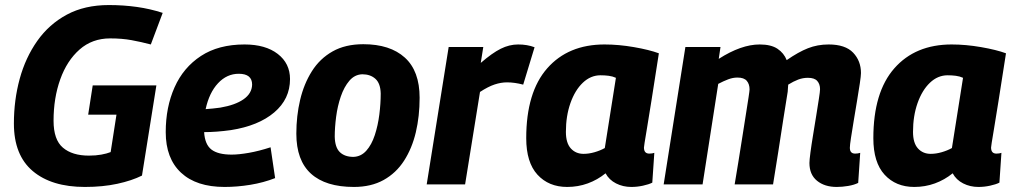

<svg xmlns="http://www.w3.org/2000/svg" viewBox="-20 -730 4017 760"><path d="M316 10Q184 10 109.5 -53Q35 -116 35 -241Q35 -334 58 -418Q81 -502 127.5 -568Q174 -634 244.5 -672Q315 -710 411 -710Q469 -710 522 -702.5Q575 -695 624 -679L577 -554Q539 -564 501 -571Q463 -578 416 -578Q345 -578 295 -534Q245 -490 218.5 -416Q192 -342 192 -252Q192 -177 229 -145.5Q266 -114 332 -114Q359 -114 381 -118Q403 -122 418 -128L441 -276H329L347 -392H599L542 -35Q502 -15 444.5 -2.5Q387 10 316 10Z M1069 -25Q1023 -7 971 1.5Q919 10 869 10Q757 10 696.5 -46.5Q636 -103 636 -207Q636 -306 671 -384.5Q706 -463 775.5 -508.5Q845 -554 948 -554Q1031 -554 1079.5 -516.5Q1128 -479 1128 -417Q1128 -338 1065.5 -285Q1003 -232 894 -215Q837 -207 788 -207Q791 -158 817 -138Q843 -118 897 -118Q925 -118 965 -125Q1005 -132 1051 -147ZM925 -438Q878 -438 843 -400.5Q808 -363 794 -298Q808 -299 823 -300.5Q838 -302 852 -304Q911 -314 944 -337Q977 -360 978 -395Q978 -438 925 -438Z M1381 10Q1269 10 1211 -42.5Q1153 -95 1153 -201Q1153 -271 1168 -334.5Q1183 -398 1214.5 -448Q1246 -498 1296.5 -526.5Q1347 -555 1418 -555Q1524 -555 1582.5 -502Q1641 -449 1641 -343Q1641 -270 1626 -206.5Q1611 -143 1579.5 -94Q1548 -45 1498.5 -17.5Q1449 10 1381 10ZM1379 -109Q1409 -110 1430 -133.5Q1451 -157 1463.5 -195Q1476 -233 1481.5 -276.5Q1487 -320 1487 -360Q1486 -400 1466 -418Q1446 -436 1414 -436Q1384 -435 1363 -410.5Q1342 -386 1329 -348Q1316 -310 1310.5 -267.5Q1305 -225 1305 -189Q1306 -146 1325.5 -127.5Q1345 -109 1379 -109Z M1893 -544 1883 -481Q1928 -520 1962 -537Q1996 -554 2031 -554Q2067 -554 2096 -543L2051 -395Q2017 -404 1987 -404Q1963 -404 1937.5 -395.5Q1912 -387 1880 -366L1821 0H1669L1756 -544Z M2479 10Q2446 10 2418.5 -4Q2391 -18 2377 -44Q2345 -18 2306.5 -4Q2268 10 2225 10Q2152 10 2107.5 -38.5Q2063 -87 2063 -183Q2063 -365 2146 -459.5Q2229 -554 2373 -554Q2429 -554 2489.5 -543.5Q2550 -533 2588 -519Q2570 -403 2558.5 -330.5Q2547 -258 2540.5 -219.5Q2534 -181 2531.5 -165Q2529 -149 2529 -146Q2529 -122 2550 -122Q2562 -122 2570 -125L2562 -7Q2548 0 2525 5Q2502 10 2479 10ZM2374 -144 2418 -422Q2405 -428 2389.5 -430Q2374 -432 2357 -432Q2318 -432 2287 -402.5Q2256 -373 2238 -322Q2220 -271 2220 -208Q2220 -164 2239.5 -142.5Q2259 -121 2290 -121Q2311 -121 2333.5 -127.5Q2356 -134 2374 -144Z M3292 10Q3244 10 3214 -14.5Q3184 -39 3184 -85Q3184 -96 3188 -126.5Q3192 -157 3198.5 -196Q3205 -235 3211 -273Q3217 -311 3221.5 -339.5Q3226 -368 3226 -377Q3226 -397 3215 -409.5Q3204 -422 3178 -422Q3158 -422 3139.5 -415Q3121 -408 3100 -395Q3100 -391 3099 -382Q3098 -373 3098 -367Q3091 -324 3081 -260.5Q3071 -197 3060.5 -128Q3050 -59 3040 0H2888Q2895 -42 2903 -91Q2911 -140 2918.5 -188.5Q2926 -237 2932.5 -277.5Q2939 -318 2943 -344.5Q2947 -371 2947 -376Q2947 -397 2936 -410Q2925 -423 2899 -423Q2881 -423 2862.5 -416Q2844 -409 2823 -398L2761 0H2607L2693 -544H2832L2825 -497Q2914 -554 2987 -554Q3032 -554 3057.5 -537Q3083 -520 3094 -492Q3140 -524 3178 -539Q3216 -554 3260 -554Q3326 -554 3357 -521.5Q3388 -489 3388 -441Q3388 -430 3383.5 -400Q3379 -370 3372.5 -331Q3366 -292 3359.5 -253Q3353 -214 3348.5 -184.5Q3344 -155 3344 -145Q3344 -122 3365 -122Q3376 -122 3385 -125L3377 -6Q3361 2 3337.5 6Q3314 10 3292 10Z M3853 10Q3820 10 3792.5 -4Q3765 -18 3751 -44Q3719 -18 3680.5 -4Q3642 10 3599 10Q3526 10 3481.5 -38.5Q3437 -87 3437 -183Q3437 -365 3520 -459.5Q3603 -554 3747 -554Q3803 -554 3863.5 -543.5Q3924 -533 3962 -519Q3944 -403 3932.5 -330.5Q3921 -258 3914.5 -219.5Q3908 -181 3905.5 -165Q3903 -149 3903 -146Q3903 -122 3924 -122Q3936 -122 3944 -125L3936 -7Q3922 0 3899 5Q3876 10 3853 10ZM3748 -144 3792 -422Q3779 -428 3763.5 -430Q3748 -432 3731 -432Q3692 -432 3661 -402.5Q3630 -373 3612 -322Q3594 -271 3594 -208Q3594 -164 3613.5 -142.5Q3633 -121 3664 -121Q3685 -121 3707.5 -127.5Q3730 -134 3748 -144Z"/></svg>

Font: Georama
Style: Bold Italic
Weight: 700
Italic angle: -9°
Designer: Jean-Baptiste Levee
Foundry: Production Type
Version: Version 1.000